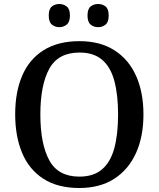

<svg xmlns="http://www.w3.org/2000/svg" viewBox="-20 -931 794 961"><path d="M377 10Q269 10 197.5 -36Q126 -82 91 -165Q56 -248 56 -359Q56 -470 91 -552Q126 -634 198 -679.5Q270 -725 378 -725Q481 -725 552.5 -679.5Q624 -634 661 -551.5Q698 -469 698 -358Q698 -247 660.5 -164.5Q623 -82 551.5 -36Q480 10 377 10ZM377 -47Q449 -47 491.5 -84Q534 -121 552.5 -190.5Q571 -260 571 -358Q571 -456 552.5 -525.5Q534 -595 491.5 -631.5Q449 -668 378 -668Q271 -668 226.5 -586.5Q182 -505 182 -358Q182 -211 226.5 -129Q271 -47 377 -47ZM471 -795Q449 -795 433.5 -808Q418 -821 418 -853Q418 -886 433.5 -898.5Q449 -911 471 -911Q493 -911 508.5 -898.5Q524 -886 524 -853Q524 -821 508.5 -808Q493 -795 471 -795ZM277 -795Q255 -795 239.5 -808Q224 -821 224 -853Q224 -886 239.5 -898.5Q255 -911 277 -911Q298 -911 314 -898.5Q330 -886 330 -853Q330 -821 314 -808Q298 -795 277 -795Z"/></svg>

Font: Noto Serif Gujarati Medium
Style: Regular
Weight: 500
Version: Version 2.102